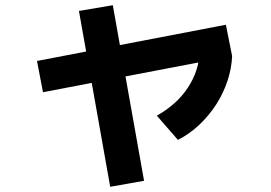

<svg xmlns="http://www.w3.org/2000/svg" viewBox="-20 -647 1040 737"><path d="M145 -293 122 -413 847 -552 871 -432ZM403 70 283 -605 413 -627 533 47ZM582 -203Q618 -223 648.5 -250Q679 -277 700.5 -309.5Q722 -342 733.5 -376.5Q745 -411 745 -445L871 -432Q869 -384 853 -336Q837 -288 809.5 -245.5Q782 -203 745 -168Q708 -133 663 -110Z"/></svg>

Font: M PLUS 1 Thin
Style: Bold
Weight: 700
Version: Version 1.001